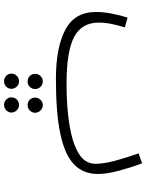

<svg xmlns="http://www.w3.org/2000/svg" viewBox="90 -522 703 922"><g transform="rotate(90 441.0 -61.5)"><path d="M359 21Q209 21 123.5 -24Q38 -69 38 -172Q38 -208 46 -248.5Q54 -289 65 -323L112 -310Q104 -285 96.5 -250.5Q89 -216 89 -184Q89 -103 158 -66.5Q227 -30 382 -30Q497 -30 583.5 -44.5Q670 -59 718.5 -89Q767 -119 767 -169Q767 -207 753.5 -259Q740 -311 717 -376L765 -393Q785 -339 800.5 -281Q816 -223 816 -181Q816 -111 770.5 -66.5Q725 -22 624.5 -0.5Q524 21 359 21ZM486 157Q470 157 459.5 146.5Q449 136 449 121Q449 106 459.5 95Q470 84 486 84Q500 84 511 95Q522 106 522 121Q522 136 511 146.5Q500 157 486 157ZM372 157Q356 157 345.5 146.5Q335 136 335 121Q335 106 345.5 95Q356 84 372 84Q387 84 397.5 95Q408 106 408 121Q408 136 397.5 146.5Q387 157 372 157ZM485 270Q469 270 458.5 259.5Q448 249 448 235Q448 220 458.5 209Q469 198 485 198Q499 198 510 209Q521 220 521 235Q521 249 510 259.5Q499 270 485 270ZM371 270Q355 270 344.5 259.5Q334 249 334 235Q334 220 344.5 209Q355 198 371 198Q386 198 396.5 209Q407 220 407 235Q407 249 396.5 259.5Q386 270 371 270Z"/></g></svg>

Font: Noto Sans Arabic UI SmCn Lt
Style: Regular
Weight: 300
Width: 4
Designer: Monotype Design Team, Nadine Chahine and Nizar Qandah
Foundry: Monotype Imaging Inc.
Version: Version 2.010; ttfautohint (v1.8.4.7-5d5b)